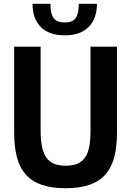

<svg xmlns="http://www.w3.org/2000/svg" viewBox="-20 -986 695 1016"><path d="M323 -799Q239 -799 195.5 -843.5Q152 -888 152 -966H247Q247 -913 264 -890Q281 -867 323 -867Q363 -867 380 -890Q397 -913 397 -966H493Q493 -888 449 -843.5Q405 -799 323 -799ZM327 10Q253 10 201 -8Q149 -26 116.5 -62.5Q84 -99 69.5 -154.5Q55 -210 55 -285V-739H195V-294Q195 -194 225.5 -151.5Q256 -109 327 -109Q363 -109 388 -119Q413 -129 429 -151Q445 -173 452 -208.5Q459 -244 459 -294V-739H599V-285Q599 -210 584.5 -154.5Q570 -99 537.5 -62.5Q505 -26 453.5 -8Q402 10 327 10Z"/></svg>

Font: Encode Sans Compressed
Style: Bold
Weight: 700
Designer: Pablo Impallari, Andres Torresi
Foundry: Pablo Impallari, Andres Torresi
Version: Version 1.000; ttfautohint (v1.00) -l 8 -r 50 -G 200 -x 14 -